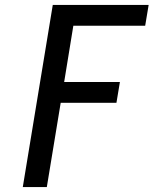

<svg xmlns="http://www.w3.org/2000/svg" viewBox="-20 -755 640 775"><path d="M72 0 193 -735H580L566 -651H276L239 -424H464L450 -340H225L169 0Z"/></svg>

Font: Iosevka Aile Medium
Style: Italic
Weight: 500
Italic angle: -9°
Designer: Belleve Invis
Foundry: Belleve Invis
Version: Version 31.1.0; ttfautohint (v1.8.4)